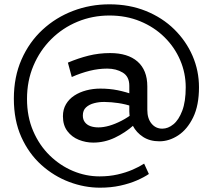

<svg xmlns="http://www.w3.org/2000/svg" viewBox="-20 -687 986 890"><path d="M443.2 183Q371.4 183 300.5 156.3Q229.7 129.6 171.7 77.5Q113.7 25.3 78.9 -51.7Q44.2 -128.7 44.2 -229.9Q44.2 -330.6 79.9 -411.5Q115.5 -492.3 177.2 -549.2Q238.9 -606.2 318.8 -636.6Q398.7 -667 487.3 -667Q580 -667 656.5 -636Q732.9 -605 787.8 -551Q842.7 -497 872.6 -428Q902.4 -359 902.4 -282.4Q902.4 -198.4 875.3 -142.8Q848.2 -87.2 806.2 -59.6Q764.2 -32 719.1 -32Q674.8 -32 643.5 -52.2Q612.1 -72.5 595.7 -104.3Q579.4 -136.1 579.4 -170.1V-289.5Q579.4 -332.3 548.9 -350.6Q518.5 -369 477 -369Q436.6 -369 395.6 -358.8Q354.5 -348.6 312.7 -330L294.7 -396.7Q342.6 -417 390.4 -429Q438.3 -441 490.7 -441Q531.2 -441 562.9 -431.3Q594.6 -421.6 617.3 -401.9Q639.9 -382.1 651.4 -353.3Q662.9 -324.5 662.9 -286.2V-177.8Q662.9 -137.5 682.4 -114.1Q701.8 -90.6 732.2 -90.6Q759.1 -90.6 783.8 -110.8Q808.6 -131 824.7 -173.5Q840.9 -216 840.9 -282.4Q840.9 -348.4 815.1 -408.4Q789.4 -468.4 742 -515Q694.6 -561.6 629.9 -588.3Q565.2 -615.1 487.3 -615.1Q408.7 -615.1 339.4 -586.4Q270.2 -557.8 217.6 -505.5Q165 -453.2 135.1 -382.7Q105.2 -312.3 105.2 -228.3Q105.2 -146.1 133.7 -79.9Q162.1 -13.6 210.4 33.5Q258.7 80.6 318.4 105.6Q378.1 130.6 441.5 130.6Q486.4 130.6 525 121.8Q563.5 113 594.7 99.5Q626 85.9 648.1 71.5L670.1 119.5Q647.4 135 613.9 149.5Q580.4 164 537.4 173.5Q494.5 183 443.2 183ZM412.3 -26Q377.4 -26 345.1 -39Q312.9 -51.9 292.3 -79.2Q271.7 -106.5 271.7 -148.2Q271.7 -179.9 285.9 -204Q300.1 -228 324.5 -244Q348.9 -259.9 380 -268.1Q411.1 -276.3 444.9 -276.3Q487.8 -276.3 525.6 -268.7Q563.4 -261 601.7 -247.1V-191.8Q560.5 -204.5 528.4 -209.2Q496.3 -214 464.7 -214.4Q440 -214.9 416.7 -208.8Q393.3 -202.8 378.7 -189.2Q364 -175.7 364 -151.5Q364 -132.8 373.5 -120.5Q382.9 -108.1 399.1 -102.3Q415.3 -96.5 436.5 -96.5Q459.3 -96.5 486.5 -104.2Q513.6 -112 543.5 -127.4Q573.3 -142.8 601.7 -165.2L600 -106.9Q560 -71.3 512 -48.6Q464 -26 412.3 -26Z"/></svg>

Font: BioRhyme ExtraBold
Style: Regular
Weight: 800
Designer: Aoife Mooney
Foundry: Aoife Mooney Type
Version: Version 1.600;gftools[0.9.33]